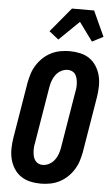

<svg xmlns="http://www.w3.org/2000/svg" viewBox="-64 -1023 628 1072"><g transform="rotate(5 250.0 -486.5)"><path d="M206 8Q176 8 147 1.5Q118 -5 94.5 -21Q71 -37 55.5 -61.5Q40 -86 33 -114Q26 -142 26.5 -172.5Q27 -203 32 -234L84 -548Q89 -574 97 -599Q105 -624 120 -647.5Q135 -671 155.5 -690Q176 -709 200 -721Q224 -733 250.5 -738Q277 -743 303 -743Q333 -743 362.5 -736.5Q392 -730 415 -714Q438 -698 453.5 -673.5Q469 -649 476 -621Q483 -593 482.5 -562.5Q482 -532 477 -501L425 -187Q420 -161 412 -136Q404 -111 389 -87.5Q374 -64 353.5 -45Q333 -26 309 -14Q285 -2 258.5 3Q232 8 206 8ZM207 -97Q226 -97 244 -106.5Q262 -116 274 -132Q286 -148 292.5 -166.5Q299 -185 302 -204L354 -518Q357 -531 358 -544Q359 -557 358 -570Q357 -583 354 -595Q351 -607 344.5 -617Q338 -627 326.5 -632.5Q315 -638 302 -638Q283 -638 265 -628.5Q247 -619 235 -603Q223 -587 216.5 -568.5Q210 -550 207 -531L155 -217Q152 -204 151 -191Q150 -178 151 -165Q152 -152 155 -140Q158 -128 165 -118Q172 -108 183 -102.5Q194 -97 207 -97ZM234 -802 181 -844 295 -981H419L484 -839L422 -807L346 -911Z"/></g></svg>

Font: Iosevka Extrabold Oblique
Style: Regular
Weight: 800
Italic angle: -9°
Monospace: yes
Designer: Belleve Invis
Foundry: Belleve Invis
Version: Version 32.5.0; ttfautohint (v1.8.4)